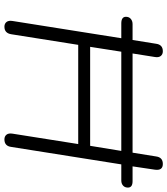

<svg xmlns="http://www.w3.org/2000/svg" viewBox="36 -787 757 869"><g transform="rotate(90 414.5 -352.5)"><path d="M101 6Q87 6 79.5 -3.5Q72 -13 75 -31L153 -523H86Q56 -523 56 -544Q56 -558 65.5 -566Q75 -574 89 -574H161L178 -680Q182 -711 212 -711Q226 -711 233.5 -701.5Q241 -692 238 -675L222 -574H671L688 -680Q692 -711 722 -711Q753 -711 748 -675L733 -574H800Q829 -574 829 -553Q829 -539 820 -531Q811 -523 797 -523H724L645 -25Q641 6 611 6Q597 6 589.5 -3.5Q582 -13 585 -31L632 -328H183L135 -25Q130 6 101 6ZM192 -382H640L663 -523H214Z"/></g></svg>

Font: Nunito Light
Style: Italic
Weight: 300
Italic angle: -9°
Designer: Vernon Adams
Foundry: Vernon Adams
Version: Version 3.601; ttfautohint (v1.8.2.53-6de2)